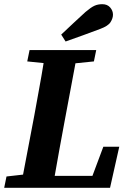

<svg xmlns="http://www.w3.org/2000/svg" viewBox="-22 -896 607 916"><path d="M108 -603 119 -657H437L426 -603L338 -594L285 -311Q273 -247 261.5 -183.5Q250 -120 239 -57H419L471 -196H547L503 0H-2L9 -54L88 -63L142 -347Q153 -409 164.5 -471Q176 -533 186 -595ZM270 -731Q299 -758 328 -785.5Q357 -813 386 -839Q412 -861 428.5 -868.5Q445 -876 466 -876Q490 -876 503.5 -860.5Q517 -845 517 -826Q517 -809 505.5 -790.5Q494 -772 456 -758Q415 -743 373.5 -727.5Q332 -712 291 -698Z"/></svg>

Font: Source Serif Pro
Style: Bold Italic
Weight: 700
Italic angle: -12°
Designer: Frank Grießhammer
Foundry: Adobe Systems Incorporated
Version: Version 3.001;hotconv 1.0.111;makeotfexe 2.5.65597